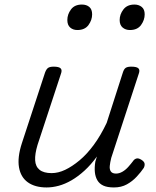

<svg xmlns="http://www.w3.org/2000/svg" viewBox="-20 -808 687 844"><path d="M185 16Q134 16 102.5 -6.5Q71 -29 63.5 -72.5Q56 -116 76 -178L178 -489Q184 -505 192 -510Q200 -515 216 -515Q239 -515 246.5 -507.5Q254 -500 248 -484L145 -171Q133 -131 134.5 -103.5Q136 -76 154 -61.5Q172 -47 207 -47Q236 -47 266.5 -61.5Q297 -76 329.5 -103Q362 -130 392.5 -171.5Q423 -213 449 -268L520 -489Q525 -505 533 -510Q541 -515 557 -515Q581 -515 588.5 -507.5Q596 -500 590 -484L469 -114Q464 -94 462.5 -78.5Q461 -63 467.5 -54Q474 -45 490 -45Q504 -45 518 -53Q532 -61 544 -74.5Q556 -88 565 -100Q570 -108 579 -111Q588 -114 601 -106Q614 -98 615.5 -89Q617 -80 612 -70Q600 -52 581 -31.5Q562 -11 537.5 2.5Q513 16 481 16Q452 16 434.5 8Q417 0 408 -15.5Q399 -31 397 -51.5Q395 -72 399 -97L406 -120Q380 -84 351.5 -58Q323 -32 294.5 -15.5Q266 1 238.5 8.5Q211 16 185 16ZM320 -676Q301 -676 288.5 -687Q276 -698 276 -720Q276 -745 292 -766.5Q308 -788 340 -788Q360 -788 372.5 -777.5Q385 -767 385 -745Q385 -720 369 -698Q353 -676 320 -676ZM551 -676Q532 -676 519 -687Q506 -698 506 -720Q506 -745 522.5 -766.5Q539 -788 571 -788Q590 -788 603 -777.5Q616 -767 616 -745Q616 -720 600 -698Q584 -676 551 -676Z"/></svg>

Font: Playwrite DK Loopet Light
Style: Regular
Weight: 300
Version: Version 1.003